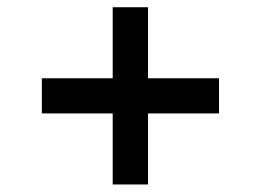

<svg xmlns="http://www.w3.org/2000/svg" viewBox="-20 -546 706 520"><path d="M285.2 -46.4V-238.8H93.3V-334H285.2V-526.4H380.9V-334H573.2V-238.8H380.9V-46.4Z"/></svg>

Font: Karasuma Gothic
Style: Regular
Weight: 500
Designer: Rasmus Andersson / Ryoko Nishizuka
Foundry: Genbu
Version: Version 1.00